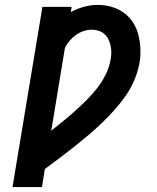

<svg xmlns="http://www.w3.org/2000/svg" viewBox="-20 -763 640 783"><path d="M31 0 153 -735H272L269 -714Q295 -728 323 -735.5Q351 -743 379 -743Q408 -743 435.5 -735Q463 -727 485 -711Q507 -695 522 -672Q537 -649 544 -622Q551 -595 552.5 -565.5Q554 -536 549 -507Q543 -473 529 -439Q515 -405 494 -374.5Q473 -344 448 -316Q423 -288 396 -262Q369 -236 340.5 -212Q312 -188 282.5 -164.5Q253 -141 223 -118.5Q193 -96 163 -74L151 0ZM189 -230Q214 -250 239.5 -270.5Q265 -291 289 -313Q313 -335 336 -358Q359 -381 378.5 -406.5Q398 -432 412 -461Q426 -490 431 -520Q434 -534 434 -548.5Q434 -563 431 -577Q428 -591 422 -603Q416 -615 406 -624Q396 -633 382.5 -637.5Q369 -642 354 -642Q338 -642 321.5 -636.5Q305 -631 290.5 -621Q276 -611 264.5 -597.5Q253 -584 245 -569Z"/></svg>

Font: Iosevka Slab Extended
Style: Bold Italic
Weight: 700
Width: 7
Italic angle: -9°
Monospace: yes
Designer: Belleve Invis
Foundry: Belleve Invis
Version: Version 11.1.0; ttfautohint (v1.8.3)